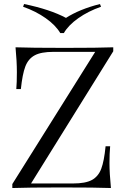

<svg xmlns="http://www.w3.org/2000/svg" viewBox="-20 -946 634 966"><path d="M347.2 -22.9Q410.2 -22.9 442.4 -40.5Q474.6 -58.1 489.3 -96.7Q503.9 -135.3 511.2 -210H534.2Q530.8 -173.8 530.8 -125Q530.8 -76.2 538.1 0Q463.9 -2.9 291 -2.9Q118.2 -2.9 42 0V-20L459 -685.1H249Q186.5 -685.1 154.3 -667.5Q122.1 -649.9 107.4 -611.3Q92.8 -572.8 85 -498H62Q64.9 -529.3 64.9 -583Q64.9 -636.7 58.1 -708Q131.8 -705.1 304.7 -705.1Q477.5 -705.1 549.8 -708V-688L136.2 -22.9ZM101.1 -925.8Q231.4 -898.9 312 -856Q379.4 -899.4 482.9 -925.8L488.3 -912.1Q423.8 -889.6 374 -854.5Q324.2 -819.3 301.3 -779.8H283.2Q259.8 -819.3 210 -854.5Q160.2 -889.6 96.2 -912.1Z"/></svg>

Font: PlayfairDisplay-Regular
Style: Regular
Weight: 400
Designer: Claus Eggers Sørensen
Foundry: Claus Eggers Sørensen
Version: Version 1.002;PS 001.002;hotconv 1.0.70;makeotf.lib2.5.58329